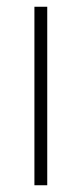

<svg xmlns="http://www.w3.org/2000/svg" viewBox="-20 -600 242 569"><path d="M120 -51V-580H82V-51Z"/></svg>

Font: Noto Sans Tamil UI SemiCondensed ExtraLight
Style: Regular
Weight: 200
Width: 4
Designer: Jelle Bosma - Monotype Design Team
Foundry: Monotype Imaging Inc.
Version: Version 2.004